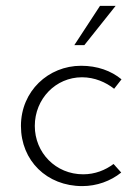

<svg xmlns="http://www.w3.org/2000/svg" viewBox="-20 -623 473 651"><path d="M372 -603H319L232 -470H266ZM391 -38 365 -67C337 -46 302 -32 262 -32C169 -32 98 -105 98 -196C98 -288 169 -361 258 -361C301 -361 339 -344 367 -322L392 -354C357 -383 310 -400 255 -400C144 -400 51 -314 51 -196C51 -78 139 8 259 8C308 8 355 -9 391 -38Z"/></svg>

Font: Sulaf Light
Style: Regular
Weight: 300
Designer: Bandar Raffah (Arabic) and Santiago Orozco (Latin)
Foundry: Caramella and Typemade
Version: Version 1.005;PS 001.005;hotconv 1.0.88;makeotf.lib2.5.64775